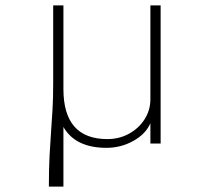

<svg xmlns="http://www.w3.org/2000/svg" viewBox="-20 -533 775 713"><path d="M161.5 160H215.5V-61.5Q260 16 375.5 16Q429 16 475.2 -9.8Q521.5 -35.5 538.5 -75.5V0H576.5V-513H538.5V-165Q538.5 -124 517 -90.2Q495.5 -56.5 459.2 -36.5Q423 -16.5 378.5 -16.5Q215.5 -16.5 215.5 -202.5V-513H177.5V-222Q177.5 -168.5 175 -126Q172.5 -83.5 169.5 -42.5Q166.5 -1.5 164 46.8Q161.5 95 161.5 160Z"/></svg>

Font: Spartan ExtraLight
Style: Regular
Weight: 200
Designer: Matt Bailey, Mirko Velimirovic
Foundry: Matt Bailey
Version: Version 1.003; ttfautohint (v1.8.3)